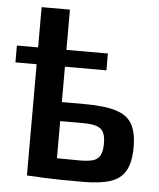

<svg xmlns="http://www.w3.org/2000/svg" viewBox="-51 -734 649 784"><g transform="rotate(5 273.5 -342.0)"><path d="M297 -311Q379 -311 426 -296.5Q473 -282 492.5 -247.5Q512 -213 512 -153Q512 -91 492 -56Q472 -21 429.5 -7.5Q387 6 318 6Q265 6 227 5.5Q189 5 157.5 3.5Q126 2 91 0L103 -83Q122 -82 174.5 -81Q227 -80 297 -80Q333 -80 352.5 -86Q372 -92 381 -109Q390 -126 390 -157Q390 -186 382 -202.5Q374 -219 354 -226Q334 -233 297 -233H102V-311ZM204 -690V0H88V-690ZM1 -456V-525H374V-456Z"/></g></svg>

Font: Exo 2 SemiBold
Style: Regular
Weight: 600
Designer: Natanael Gama
Foundry: Natanael Gama
Version: Version 2.010